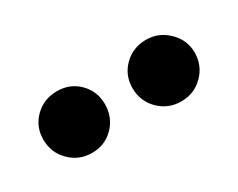

<svg xmlns="http://www.w3.org/2000/svg" viewBox="-35 -868 412 332"><g transform="rotate(-30 171.0 -701.5)"><path d="M125.5 -658Q108 -640 82 -640Q56 -640 38 -658Q20 -676 20 -702Q20 -728 38 -745.5Q56 -763 82 -763Q108 -763 125.5 -745.5Q143 -728 143 -702Q143 -676 125.5 -658ZM260 -763Q285 -763 303.5 -745Q322 -727 322 -702Q322 -676 304 -658Q286 -640 260 -640Q234 -640 216 -658Q198 -676 198 -702Q198 -728 216 -745.5Q234 -763 260 -763Z"/></g></svg>

Font: Plus Jakarta Display
Style: Regular
Weight: 400
Designer: Gumpita Rahayu
Foundry: Tokotype Studio
Version: Version 1.000;hotconv 1.0.109;makeotfexe 2.5.65596